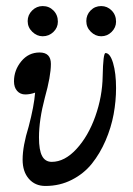

<svg xmlns="http://www.w3.org/2000/svg" viewBox="-20 -597 435 630"><path d="M120.1 -478Q101.1 -478 85.9 -492.7Q70.8 -507.3 70.8 -527.8Q70.8 -547.9 85.4 -562.5Q100.1 -577.1 120.1 -577.1Q141.1 -577.1 155.5 -562.5Q169.9 -547.9 169.9 -525.9Q169.9 -506.3 155.3 -492.2Q140.6 -478 120.1 -478ZM312 -478Q293 -478 278.1 -492.7Q263.2 -507.3 263.2 -527.8Q263.2 -548.3 277.3 -562.7Q291.5 -577.1 312 -577.1Q332 -577.1 346.4 -562.5Q360.8 -547.9 360.8 -525.9Q360.8 -506.8 346.4 -492.4Q332 -478 312 -478ZM128.9 13.2Q95.2 13.2 74.7 -10.3Q54.2 -33.7 54.2 -73.2Q54.2 -117.7 74.2 -182.1Q91.8 -249 95.2 -293Q78.6 -287.1 63 -287.1Q46.4 -287.1 36.1 -298.8Q25.9 -310.5 25.9 -330.1Q25.9 -366.7 49.8 -395.8Q73.7 -424.8 109.9 -424.8Q147 -424.8 147 -387.2Q147 -347.2 127 -275.9Q107.9 -203.6 107.9 -146Q107.9 -104 118.2 -85Q128.4 -65.9 149.9 -65.9Q191.9 -65.9 230.7 -107.9Q269.5 -149.9 292.7 -215.1Q315.9 -280.3 316.9 -347.2Q318.4 -422.9 326.2 -422.9Q341.3 -422.9 351.1 -389.9Q360.8 -356.9 360.8 -308.1Q360.8 -265.6 352.8 -221.9Q344.7 -178.2 326.4 -135.7Q308.1 -93.3 281.7 -60.3Q255.4 -27.3 215.8 -7.1Q176.3 13.2 128.9 13.2Z"/></svg>

Font: Junicode SmCond Light
Style: Italic
Weight: 300
Width: 4
Italic angle: -11°
Designer: Peter S. Baker
Version: Version 2.206